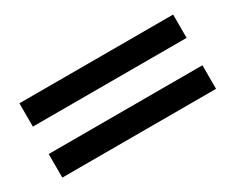

<svg xmlns="http://www.w3.org/2000/svg" viewBox="-54 -590 795 649"><g transform="rotate(-30 343.5 -265.0)"><path d="M44 -410V-319H644V-410ZM44 -212V-120H644V-212Z"/></g></svg>

Font: Oakes Bold
Style: Regular
Weight: 700
Designer: Samuel Oakes
Foundry: Samuel Oakes
Version: Version 1.003;PS 001.003;hotconv 1.0.88;makeotf.lib2.5.64775